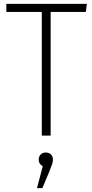

<svg xmlns="http://www.w3.org/2000/svg" viewBox="-20 -704 480 997"><path d="M431 -684 426 -642H243V0H197V-642H13V-684ZM255 125Q255 136 250 150.5Q245 165 236 187L200 273H172L202 159Q181 148 181 125Q181 109 191 98.5Q201 88 218 88Q235 88 245 98.5Q255 109 255 125Z"/></svg>

Font: Fira Sans Condensed ExtraLight
Style: Regular
Weight: 275
Width: 3
Designer: Carrois Corporate & Edenspiekermann AG
Foundry: Carrois Corporate GbR & Edenspiekermann AG
Version: Version 4.203